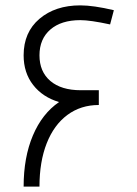

<svg xmlns="http://www.w3.org/2000/svg" viewBox="-20 -695 511 715"><path d="M127 -489Q127 -428 167.5 -393.5Q208 -359 281 -359H344H348V-304Q281 -304 231 -267Q181 -230 154 -161.5Q127 -93 127 0H68Q68 -109 102.5 -190.5Q137 -272 200 -315Q139 -333 103.5 -378.5Q68 -424 68 -489Q68 -575 127 -625Q186 -675 279 -675Q328 -675 404 -657L390 -604Q316 -620 279 -620Q208 -620 167.5 -585Q127 -550 127 -489Z"/></svg>

Font: Cairo Light
Style: Regular
Weight: 300
Designer: Mohamed Gaber, Accademia di Belle Arti di Urbino and others
Foundry: Kief Type Foundry, Accademia di Belle Arti di Urbino and others
Version: Version 3.011